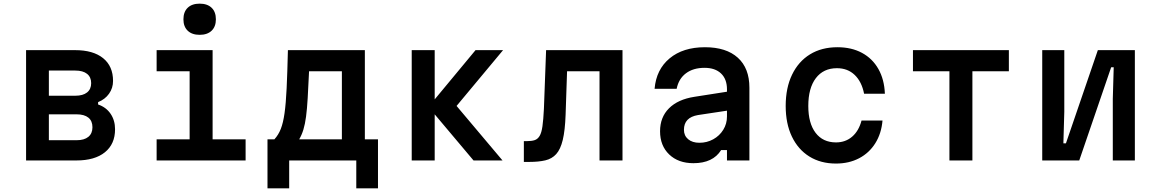

<svg xmlns="http://www.w3.org/2000/svg" viewBox="-20 -880 6340 1053"><path d="M123 0V-605H392Q491 -605 545.5 -561Q600 -517 600 -436Q600 -397 578 -366Q556 -335 518 -320V-307Q562 -292 586.5 -256Q611 -220 611 -171Q611 -90 555.5 -45Q500 0 399 0ZM248 -355H393Q435 -355 457.5 -373Q480 -391 480 -424Q480 -457 457.5 -475Q435 -493 393 -493H248ZM248 -111H400Q442 -111 464.5 -129.5Q487 -148 487 -182Q487 -217 464.5 -235Q442 -253 400 -253H248Z M839 -605H1146V-116H1327V0H839V-116H1020V-489H839ZM1075 -689Q1033 -689 1009.5 -711.5Q986 -734 986 -774Q986 -815 1009.5 -837.5Q1033 -860 1075 -860Q1117 -860 1140.5 -837.5Q1164 -815 1164 -774Q1164 -734 1140.5 -711.5Q1117 -689 1075 -689Z M1447 153V-116H1485Q1507 -140 1520 -173Q1533 -206 1540.5 -259Q1548 -312 1552 -395.5Q1556 -479 1559 -605H1981V-116H2053V153H1934V0H1566V153ZM1621 -116H1855V-489H1675Q1671 -402 1667.5 -342Q1664 -282 1658.5 -240.5Q1653 -199 1644 -169.5Q1635 -140 1621 -116Z M2238 0V-605H2364V-335L2588 -605H2739L2484 -299L2736 0H2577L2364 -253V0Z M2853 8V-106H2870Q2896 -106 2912.5 -111.5Q2929 -117 2939.5 -134.5Q2950 -152 2955 -187.5Q2960 -223 2963 -283L2975 -605H3394V0H3268V-489H3090L3082 -251Q3079 -165 3066.5 -113Q3054 -61 3030.5 -35Q3007 -9 2970.5 -0.5Q2934 8 2884 8Z M3935 -57Q3890 15 3783 15Q3700 15 3650 -33Q3600 -81 3600 -160Q3600 -237 3649 -286Q3698 -335 3788 -349L3967 -377V-390Q3967 -446 3934.5 -477Q3902 -508 3844 -508Q3782 -508 3742 -478Q3702 -448 3691 -393H3570Q3579 -499 3652.5 -560Q3726 -621 3846 -621Q3963 -621 4026.5 -563.5Q4090 -506 4090 -399V0H3967V-57ZM3731 -168Q3731 -136 3754 -116.5Q3777 -97 3816 -97Q3857 -97 3891.5 -116Q3926 -135 3946.5 -168Q3967 -201 3967 -241V-273L3808 -249Q3731 -236 3731 -168Z M4565 17Q4481 17 4419 -21.5Q4357 -60 4323 -131Q4289 -202 4289 -299Q4289 -398 4324 -470.5Q4359 -543 4422.5 -582Q4486 -621 4573 -621Q4650 -621 4707.5 -590Q4765 -559 4797.5 -501.5Q4830 -444 4833 -366H4719Q4706 -432 4667.5 -469Q4629 -506 4570 -506Q4496 -506 4454.5 -451.5Q4413 -397 4413 -299Q4413 -204 4453 -151.5Q4493 -99 4565 -99Q4617 -99 4653.5 -130.5Q4690 -162 4705 -219H4820Q4814 -148 4780.5 -94.5Q4747 -41 4691.5 -12Q4636 17 4565 17Z M5187 0V-489H4987V-605H5513V-489H5313V0Z M5696 0V-605H5817V-267L5812 -94H5826L6001 -605H6204V0H6083V-338L6088 -511H6074L5899 0Z"/></svg>

Font: Martian Mono Medium
Style: Regular
Weight: 500
Monospace: yes
Designer: Roman Shamin
Foundry: Evil Martians
Version: Version 1.000; ttfautohint (v1.8.4.7-5d5b)